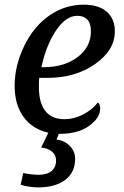

<svg xmlns="http://www.w3.org/2000/svg" viewBox="-20 -566 533 826"><path d="M400.9 -125Q405.8 -122.1 408.4 -115.2Q411.1 -108.4 411.1 -100.1Q411.1 -58.6 363.3 -24.4Q315.4 9.8 237.8 9.8H232.9L223.1 34.2Q258.8 39.1 281 62.3Q303.2 85.4 303.2 117.2Q303.2 175.8 260.5 208Q217.8 240.2 144 240.2Q128.4 240.2 107.2 237.3Q85.9 234.4 68.8 229L80.1 178.2Q97.2 182.1 115.2 184.1Q133.3 186 147 186Q182.1 186 201.7 169.7Q221.2 153.3 221.2 125Q221.2 100.6 203.4 85.9Q185.5 71.3 157.2 68.8L188 4.9Q119.6 -10.3 81.3 -63Q43 -115.7 43 -196.8Q43 -282.7 83.7 -367.4Q124.5 -452.1 191.9 -499Q259.3 -545.9 340.8 -545.9Q404.3 -545.9 439.2 -515.6Q474.1 -485.4 474.1 -431.2Q474.1 -350.1 389.2 -290.5Q304.2 -231 184.1 -231H148.9Q147.5 -219.7 147.5 -209.2Q147.5 -198.7 147.5 -189Q147.5 -124 175 -88.6Q202.6 -53.2 256.8 -53.2Q297.9 -53.2 336.9 -73.2Q376 -93.3 400.9 -125ZM158.2 -276.9H168Q256.3 -276.9 313.7 -320.3Q371.1 -363.8 371.1 -431.2Q371.1 -464.8 356 -481.4Q340.8 -498 313 -498Q263.2 -498 220.7 -434.3Q178.2 -370.6 158.2 -276.9Z"/></svg>

Font: Droid Serif
Style: Italic
Weight: 400
Italic angle: -12°
Designer: Monotype Design team
Foundry: Monotype Imaging Inc.
Version: Version 1.03